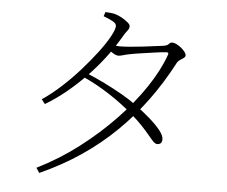

<svg xmlns="http://www.w3.org/2000/svg" viewBox="-55 -836 1110 939"><g transform="rotate(5 500.0 -366.0)"><path d="M155 16Q262 -37 357 -109.5Q452 -182 530 -263.5Q608 -345 664 -428.5Q720 -512 747 -588Q754 -604 737 -602Q718 -601 683.5 -596Q649 -591 614.5 -586Q580 -581 561 -577Q545 -574 530 -569.5Q515 -565 506 -565Q495 -565 479 -575Q463 -585 447 -598L461 -617Q476 -614 487.5 -612.5Q499 -611 508 -611Q528 -611 559.5 -613.5Q591 -616 624 -620Q657 -624 683 -627.5Q709 -631 719 -632Q741 -635 747.5 -643.5Q754 -652 765 -652Q773 -652 785 -646Q797 -640 808 -631Q819 -622 826.5 -612.5Q834 -603 834 -595Q834 -587 825.5 -581.5Q817 -576 807 -569Q797 -562 791 -549Q741 -454 678.5 -368.5Q616 -283 539.5 -208Q463 -133 371.5 -71Q280 -9 171 40ZM733 -151Q724 -151 714 -161Q704 -171 689 -189.5Q674 -208 650 -233.5Q626 -259 589 -291Q539 -334 477 -374.5Q415 -415 343 -448L356 -468Q405 -448 451.5 -425Q498 -402 539 -378.5Q580 -355 611 -332Q648 -305 681.5 -276Q715 -247 736 -221Q757 -195 757 -176Q757 -164 751 -157.5Q745 -151 733 -151ZM152 -320Q198 -351 245 -394Q292 -437 334.5 -485Q377 -533 410.5 -577.5Q444 -622 463 -657Q482 -692 482 -708Q482 -721 463.5 -731Q445 -741 418 -751L425 -772Q438 -771 452.5 -770Q467 -769 480 -764Q495 -759 511 -749.5Q527 -740 538 -730.5Q549 -721 549 -713Q549 -701 540 -690.5Q531 -680 520 -661Q489 -607 450 -555.5Q411 -504 365.5 -457Q320 -410 270.5 -369.5Q221 -329 169 -298Z"/></g></svg>

Font: Noto Serif JP ExtraLight ExtraLight
Style: Regular
Weight: 250
Version: Version 2.003-H1;hotconv 1.1.1;makeotfexe 2.6.0